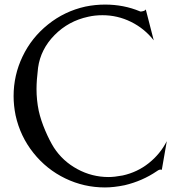

<svg xmlns="http://www.w3.org/2000/svg" viewBox="-20 -821 796 847"><path d="M147.9 -522Q141.1 -465.8 141.1 -428.2Q141.1 -379.4 150.9 -332Q160.2 -290.5 179.2 -245.8Q198.2 -201.2 217.8 -169.9Q256.8 -109.9 321.3 -75Q385.7 -40 459 -40Q484.4 -40 521 -46.9Q585.4 -61 636 -101.1Q686.5 -141.1 715.8 -198.2L693.8 -71.8Q684.6 -75.7 671.9 -65.9Q608.4 -22.5 529.8 -3.9Q481.9 5.9 442.9 5.9Q350.6 5.9 268.1 -33.9Q185.5 -73.7 127.4 -146.5Q69.3 -219.2 48.8 -312Q40 -355.5 40 -397Q40 -489.3 79.6 -572Q119.1 -654.8 191.9 -713.1Q264.6 -771.5 356.9 -792Q399.9 -800.8 443.8 -800.8Q525.9 -800.8 597.2 -771Q600.6 -769 610.8 -771.7Q621.1 -774.4 623 -779.8L658.2 -643.1Q617.2 -695.3 557.9 -724.6Q498.5 -753.9 432.1 -753.9Q398.4 -753.9 369.1 -747.1Q282.2 -728.5 220.7 -666.3Q159.2 -604 147.9 -522Z"/></svg>

Font: Anticva
Style: Regular
Weight: 400
Version: Version 1.000